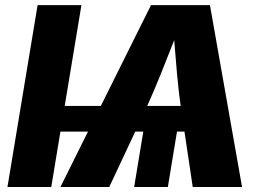

<svg xmlns="http://www.w3.org/2000/svg" viewBox="-20 -748 1057 768"><path d="M305.7 -727.5 238.8 -324.2H383.3L584 -727.5H819.8L948.2 0H751L717.8 -221.7H688L651.4 0H516.6L553.2 -221.7H521L417 0H221.7L332 -221.7H221.7L185.1 0H9.8L130.4 -727.5ZM568.8 -324.2H702.6Q694.3 -384.8 688.2 -450.9Q682.1 -517.1 676.8 -587.4Q649.4 -517.1 622.8 -450.9Q596.2 -384.8 568.8 -324.2Z"/></svg>

Font: Inter Extra Bold
Style: Italic
Weight: 800
Italic angle: -9.39999°
Designer: Rasmus Andersson
Foundry: rsms
Version: Version 4.000;git-3c8e0fc